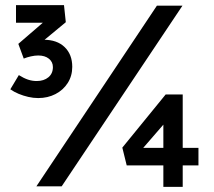

<svg xmlns="http://www.w3.org/2000/svg" viewBox="-20 -722 831 744"><path d="M20 -376 53 -431Q72 -419 88.5 -413.5Q105 -408 122 -408Q150 -408 167.5 -422.5Q185 -437 185 -462Q185 -482 169.5 -494.5Q154 -507 128 -507Q115 -507 99.5 -503.5Q84 -500 72 -495L51 -552L153 -640L172 -634H42V-702H228L235 -636L136 -554L123 -561Q128 -564 136 -566Q144 -568 149 -568Q201 -568 230.5 -539.5Q260 -511 260 -463Q260 -428 242.5 -400.5Q225 -373 195 -357.5Q165 -342 128 -342Q109 -342 89.5 -346.5Q70 -351 52 -358.5Q34 -366 20 -376ZM121 0 588 -700H687L219 0ZM688 -149H749V-81H688V2H613V-81H471L454 -150L622 -356H688ZM613 -149V-239L535 -149Z"/></svg>

Font: Our Lexend
Style: Regular
Weight: 400
Designer: Bonnie Shaver-Troup, Thomas Jockin
Foundry: Lexend
Version: Version 1.007